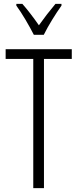

<svg xmlns="http://www.w3.org/2000/svg" viewBox="-20 -967 399 987"><path d="M154 -788H205C228 -835 266 -896 296 -938V-947H265C231 -906 210 -879 180 -837C153 -876 120 -919 95 -947H64V-938C93 -899 130 -835 154 -788ZM206 0V-664H349V-714H9V-664H151V0Z"/></svg>

Font: Noto Sans Khmer UI ExtraCondensed Light
Style: Regular
Weight: 300
Width: 2
Designer: Danh Hong and the Monotype Design Team
Foundry: Monotype Imaging Inc.
Version: Version 2.002